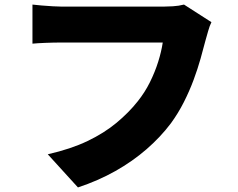

<svg xmlns="http://www.w3.org/2000/svg" viewBox="-20 -763 1040 840"><path d="M905 -666Q897 -650 890.5 -626.5Q884 -603 879 -586Q870 -551 857.5 -506.5Q845 -462 827 -413.5Q809 -365 784.5 -316.5Q760 -268 728 -224Q683 -164 621.5 -110.5Q560 -57 484.5 -14.5Q409 28 321 57L189 -88Q290 -111 363 -146Q436 -181 489.5 -225.5Q543 -270 582 -319Q614 -359 636 -403.5Q658 -448 672 -492.5Q686 -537 692 -577Q677 -577 644.5 -577Q612 -577 569.5 -577Q527 -577 480.5 -577Q434 -577 390 -577Q346 -577 309.5 -577Q273 -577 252 -577Q215 -577 178.5 -575.5Q142 -574 122 -572V-743Q138 -741 162 -739Q186 -737 211 -735.5Q236 -734 252 -734Q270 -734 299.5 -734Q329 -734 365.5 -734Q402 -734 441.5 -734Q481 -734 520 -734Q559 -734 593.5 -734Q628 -734 654 -734Q680 -734 693 -734Q710 -734 736 -735.5Q762 -737 785 -743Z"/></svg>

Font: Noto Sans SC Black
Style: Regular
Weight: 900
Designer: Ryoko NISHIZUKA  (kana, bopomofo & ideographs); Paul D. Hunt (Latin, Greek & Cyrillic); Sandoll Communications , Soo-you
Foundry: Adobe
Version: Version 2.004-H2;hotconv 1.0.118;makeotfexe 2.5.65603